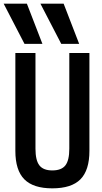

<svg xmlns="http://www.w3.org/2000/svg" viewBox="-36 -1020 556 1050"><path d="M98 -780 -16 -1000H111L196 -780ZM299 -780 185 -1000H312L397 -780ZM250 10Q146 10 97 -39.5Q48 -89 48 -195V-730H158V-207Q158 -143 179.5 -115.5Q201 -88 250 -88Q300 -88 321.5 -115.5Q343 -143 343 -207V-730H453V-195Q453 -89 404 -39.5Q355 10 250 10Z"/></svg>

Font: M PLUS 1 Code Medium
Style: Regular
Weight: 500
Designer: Coji Morishita
Foundry: UNDERFOREST DESIGN
Version: Version 1.002